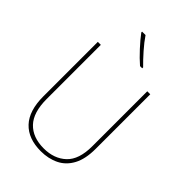

<svg xmlns="http://www.w3.org/2000/svg" viewBox="-276 -1061 1181 1181"><g transform="rotate(45 314.5 -470.5)"><path d="M543 -239Q543 -151 513.5 -96Q484 -41 432 -15.5Q380 10 314 10Q205 10 146 -52.5Q87 -115 87 -240V-714H113V-243Q113 -126 166 -70.5Q219 -15 315 -15Q405 -15 461 -67.5Q517 -120 517 -236V-714H543ZM265 -951Q289 -915 326 -873Q363 -831 395 -800V-792H376Q340 -823 300.5 -866Q261 -909 235 -944V-951Z"/></g></svg>

Font: Noto Sans Myanmar UI SemiCondensed Thin
Style: Regular
Weight: 100
Width: 4
Designer: Monotype Design Team
Foundry: Monotype Imaging Inc.
Version: Version 2.103; ttfautohint (v1.8.4.7-5d5b)